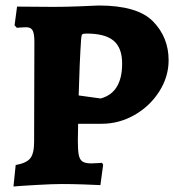

<svg xmlns="http://www.w3.org/2000/svg" viewBox="-20 -669 633 698"><path d="M37 -69Q76 -76 90 -93.5Q104 -111 104 -153L105 -516Q105 -547 98.5 -558.5Q92 -570 75 -570Q64 -570 54 -569Q44 -568 41 -568L33 -577L42 -645L175 -644Q218 -644 268.5 -646Q319 -648 339 -649Q480 -649 536.5 -591Q593 -533 593 -450Q593 -390 559 -336.5Q525 -283 469 -251Q413 -219 349 -219H264L263 -156Q263 -122 266.5 -105Q270 -88 280.5 -81.5Q291 -75 311 -75Q324 -75 335.5 -76Q347 -77 351 -77L355 -70L345 4Q328 3 285 1.5Q242 0 204 0Q171 0 110.5 3.5Q50 7 29 9ZM424 -438Q424 -495 393 -521Q362 -547 295 -547Q282 -547 279 -544Q276 -541 275 -528Q269 -439 266 -322L346 -311Q424 -332 424 -438Z"/></svg>

Font: Alegreya ExtraBold
Style: Regular
Weight: 800
Designer: Juan Pablo del Peral
Foundry: Huerta Tipografica
Version: Version 2.007; ttfautohint (v1.6)